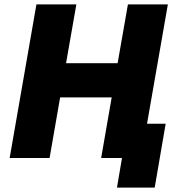

<svg xmlns="http://www.w3.org/2000/svg" viewBox="-20 -720 816 875"><path d="M563 -700 516 -432H281L328 -700H146L24 0H206L254 -276H489L441 0H536L513 135H685L735 -156H650L745 -700Z"/></svg>

Font: Fixel Display 20240404 ExBold
Style: Italic
Weight: 800
Italic angle: -10°
Designer: AlfaBravo + MacPaw
Foundry: Kyrylo Tkachov, Marchela Mozhyna, Serhii Makarenko, Maria Weinstein, Zakhar Kryvoshyya
Version: Version 1.211;Glyphs 3.2 (3225)